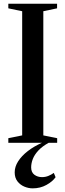

<svg xmlns="http://www.w3.org/2000/svg" viewBox="-20 -763 350 1026"><path d="M98.5 -39.5V-703L24.5 -718.5V-743H285V-718.5L211.5 -703V-39.5L285.5 -24.5V0H24.5V-24.5ZM154.5 243.5Q132 243.5 110 234.2Q88 225 73.2 206Q58.5 187 58.5 158Q58.5 128 77 99Q95.5 70 128.8 44.2Q162 18.5 206.5 -1L221.5 -5L242 -1Q205.5 19 184.8 41.5Q164 64 155.2 87Q146.5 110 146.5 131.5Q146.5 158 163.8 170.8Q181 183.5 204.5 183.5Q222.5 183.5 238.5 177Q254.5 170.5 267.5 161L277 184Q261 207 228.2 225.2Q195.5 243.5 154.5 243.5Z"/></svg>

Font: Merriweather 120pt Medium
Style: Regular
Weight: 500
Version: Version 2.100